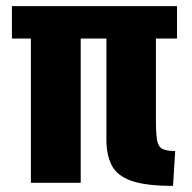

<svg xmlns="http://www.w3.org/2000/svg" viewBox="-20 -598 629 628"><path d="M546 10Q457 10 410 -6.5Q363 -23 345.5 -57Q328 -91 328 -141V-472H244V0H81V-472H19V-578H559V-472H490V-206Q490 -163 493.5 -141Q497 -119 510.5 -111.5Q524 -104 553 -104Z"/></svg>

Font: Oswald
Style: Bold
Weight: 700
Designer: Vernon Adams
Foundry: Vernon Adams
Version: Version 4.103;gftools[0.9.33.dev8+g029e19f]